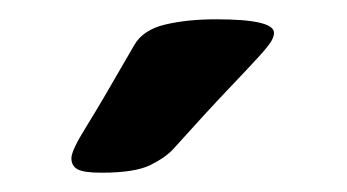

<svg xmlns="http://www.w3.org/2000/svg" viewBox="-20 -754 360 199"><path d="M204 -734Q264 -734 264 -720Q264 -716 261 -711Q258 -706 248 -695Q238 -684 217 -662Q196 -640 160 -600Q152 -591 136 -583Q120 -575 85 -575Q67 -575 60.5 -578.5Q54 -582 54 -590Q54 -598 69 -622Q84 -646 119 -707Q128 -723 151 -728.5Q174 -734 204 -734Z"/></svg>

Font: Asap VF Beta
Style: Regular
Weight: 400
Designer: Pablo Cosgaya
Foundry: Pablo Cosgaya
Version: Version 1.007